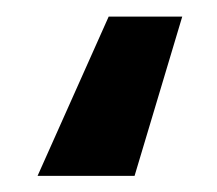

<svg xmlns="http://www.w3.org/2000/svg" viewBox="-20 -26 262 232"><path d="M25.4 186.5 111.3 -5.9H200.2L142.6 186.5Z"/></svg>

Font: Gothic A1 ExtraBold
Style: Regular
Weight: 800
Designer: HanYang I&C Co.,Ltd.
Foundry: HanYang I&C Co.,Ltd.
Version: Version 2.50